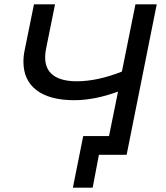

<svg xmlns="http://www.w3.org/2000/svg" viewBox="-20 -720 771 893"><path d="M709 -700 569 0H440L411 153H319L367 -87H487L529 -294Q420 -254 325 -254Q211 -254 150 -300.5Q89 -347 89 -433Q89 -460 95 -488L138 -700H236L194 -492Q190 -473 190 -453Q190 -398 227.5 -370Q265 -342 337 -342Q433 -342 547 -387L610 -700Z"/></svg>

Font: Montserrat Alternates Medium
Style: Italic
Weight: 500
Italic angle: -11.3°
Designer: Julieta Ulanovsky
Foundry: Julieta Ulanovsky
Version: Version 7.200